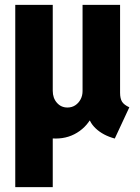

<svg xmlns="http://www.w3.org/2000/svg" viewBox="-20 -555 569 780"><path d="M42 205.1V-535.2H194.3V205.1ZM206.5 7.8Q159.2 7.8 122.1 -14.9Q85 -37.6 63.5 -77.4Q42 -117.2 42 -168.9V-535.2H194.3V-186Q194.3 -156.7 211.2 -137.5Q228 -118.2 253.9 -118.2Q272 -118.2 285.6 -127.2Q299.3 -136.2 307.4 -151.4Q315.4 -166.5 315.4 -185.1V-535.2H467.8V-178.2Q467.8 -154.8 475.8 -141.8Q483.9 -128.9 505.4 -119.1L446.3 7.8Q398.9 -4.9 368.9 -33.2Q338.9 -61.5 337.4 -97.7L366.7 -64.9H312.5L361.8 -103.5Q346.2 -53.7 303.7 -22.9Q261.2 7.8 206.5 7.8Z"/></svg>

Font: Reddit Sans Condensed ExtraBold
Style: Regular
Weight: 800
Designer: Stephen Hutchings
Foundry: Reddit
Version: Version 1.014